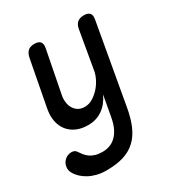

<svg xmlns="http://www.w3.org/2000/svg" viewBox="-206 -688 993 1063"><g transform="rotate(-30 291.0 -156.5)"><path d="M336 0 359 -127Q336 -77 296.5 -49Q257 -21 204 -21Q162 -21 130.5 -35Q99 -49 78.5 -74.5Q58 -100 51 -135.5Q44 -171 52 -214L108 -508Q114 -535 128.5 -547.5Q143 -560 169 -560Q195 -560 206 -547.5Q217 -535 212 -508L160 -241Q155 -217 157.5 -195Q160 -173 170 -156Q180 -139 196.5 -128.5Q213 -118 239 -118Q265 -118 289 -132.5Q313 -147 332.5 -168.5Q352 -190 365 -216Q378 -242 382 -265L424 -508Q429 -535 444 -547.5Q459 -560 485 -560Q512 -560 522.5 -547.5Q533 -535 528 -508L438 0Q427 64 407 110.5Q387 157 355 187.5Q323 218 277 232.5Q231 247 166 247Q133 247 105.5 240Q78 233 56 221Q34 209 17.5 193.5Q1 178 -9 160Q-15 151 -17 139.5Q-19 128 -17 118Q-16 107 -10.5 97Q-5 87 3.5 79Q12 71 23 66.5Q34 62 47 62Q58 62 66 66Q74 70 79 79Q87 91 97 103.5Q107 116 120.5 125.5Q134 135 153 141Q172 147 198 147Q223 147 245 139Q267 131 285 113.5Q303 96 316 68.5Q329 41 336 0Z"/></g></svg>

Font: Maple Mono NL Medium
Style: Italic
Weight: 500
Italic angle: -10°
Monospace: yes
Designer: subframe7536
Version: Version 7.000